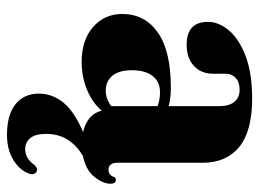

<svg xmlns="http://www.w3.org/2000/svg" viewBox="-112 -382 706 522"><g transform="rotate(90 241.0 -121.0)"><path d="M18 -100.5Q18 -161.5 68.2 -197Q118.5 -232.5 219 -232.5Q247 -232.5 268.5 -226.5V-365.5Q268.5 -391 256.8 -405.2Q245 -419.5 224.5 -419.5Q203.5 -419.5 192 -409Q180.5 -398.5 180.5 -382.5V-347.5Q180.5 -315 159.2 -295.2Q138 -275.5 101.5 -275.5Q39.5 -275.5 39.5 -333.5Q39.5 -363 62.8 -390.5Q86 -418 132.5 -435.8Q179 -453.5 248.5 -453.5Q337 -453.5 379.8 -418.2Q422.5 -383 422.5 -319V-87.5Q422.5 -63 441.5 -63Q456.5 -63 461.5 -79Q464 -83 469 -83Q479.5 -83 479.5 -68Q479.5 -48 461 -24.8Q442.5 -1.5 404 6.5Q344 42.5 344 106Q344 136 355.5 149.8Q367 163.5 385.5 163.5Q410.5 163.5 428 139Q437 129 445 132Q450 133.5 452.8 140Q455.5 146.5 450.5 156.5Q441 180 413.5 196.5Q386 213 346 213Q292.5 213 263.5 190Q234.5 167 234.5 126Q234.5 90.5 258.2 60.5Q282 30.5 339 6Q290 -5.5 281 -44.5Q258.5 -18.5 223.2 -4.2Q188 10 148 10Q89 10 53.5 -21Q18 -52 18 -100.5ZM171 -126.5Q171 -91 186.2 -73.2Q201.5 -55.5 226.5 -55.5Q249 -55.5 268.5 -70.5V-196.5Q251.5 -203 230.5 -203Q202.5 -203 186.8 -183.2Q171 -163.5 171 -126.5Z"/></g></svg>

Font: Fraunces 144pt S050
Style: Bold
Weight: 700
Version: Version 1.000; ttfautohint (v1.8.3)